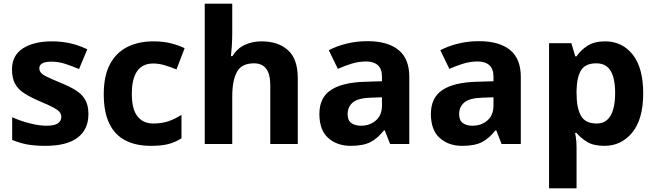

<svg xmlns="http://www.w3.org/2000/svg" viewBox="-20 -780 3549 1040"><path d="M459 -162Q459 -79 400.5 -34.5Q342 10 226 10Q169 10 128 2.5Q87 -5 46 -22V-145Q90 -125 141 -112Q192 -99 231 -99Q275 -99 293.5 -112Q312 -125 312 -146Q312 -160 304.5 -171Q297 -182 272 -196Q247 -210 194 -232Q143 -254 110 -275.5Q77 -297 61 -327.5Q45 -358 45 -404Q45 -480 104 -518Q163 -556 261 -556Q312 -556 358 -546Q404 -536 453 -513L408 -406Q368 -423 332 -434.5Q296 -446 259 -446Q226 -446 209.5 -437Q193 -428 193 -410Q193 -397 201.5 -386.5Q210 -376 234.5 -364Q259 -352 307 -332Q354 -313 388 -292.5Q422 -272 440.5 -241.5Q459 -211 459 -162Z M797 10Q716 10 659 -19.5Q602 -49 572 -111Q542 -173 542 -270Q542 -370 576 -433Q610 -496 670.5 -526Q731 -556 810 -556Q866 -556 907.5 -545Q949 -534 980 -519L936 -404Q901 -418 870.5 -427Q840 -436 810 -436Q694 -436 694 -271Q694 -189 724.5 -150Q755 -111 810 -111Q857 -111 893 -123.5Q929 -136 963 -158V-31Q929 -9 891.5 0.5Q854 10 797 10Z M1238 -605Q1238 -565 1235.5 -528Q1233 -491 1231 -476H1239Q1265 -518 1306 -537Q1347 -556 1397 -556Q1486 -556 1539.5 -508.5Q1593 -461 1593 -356V0H1444V-319Q1444 -437 1356 -437Q1289 -437 1263.5 -390.5Q1238 -344 1238 -257V0H1089V-760H1238Z M1970 -557Q2080 -557 2138.5 -509.5Q2197 -462 2197 -364V0H2093L2064 -74H2060Q2025 -30 1986 -10Q1947 10 1879 10Q1806 10 1758 -32.5Q1710 -75 1710 -163Q1710 -250 1771 -291.5Q1832 -333 1954 -337L2049 -340V-364Q2049 -407 2026.5 -427Q2004 -447 1964 -447Q1924 -447 1886 -435.5Q1848 -424 1810 -407L1761 -508Q1805 -531 1858.5 -544Q1912 -557 1970 -557ZM1991 -251Q1919 -249 1891 -225Q1863 -201 1863 -162Q1863 -128 1883 -113.5Q1903 -99 1935 -99Q1983 -99 2016 -127.5Q2049 -156 2049 -208V-253Z M2574 -557Q2684 -557 2742.5 -509.5Q2801 -462 2801 -364V0H2697L2668 -74H2664Q2629 -30 2590 -10Q2551 10 2483 10Q2410 10 2362 -32.5Q2314 -75 2314 -163Q2314 -250 2375 -291.5Q2436 -333 2558 -337L2653 -340V-364Q2653 -407 2630.5 -427Q2608 -447 2568 -447Q2528 -447 2490 -435.5Q2452 -424 2414 -407L2365 -508Q2409 -531 2462.5 -544Q2516 -557 2574 -557ZM2595 -251Q2523 -249 2495 -225Q2467 -201 2467 -162Q2467 -128 2487 -113.5Q2507 -99 2539 -99Q2587 -99 2620 -127.5Q2653 -156 2653 -208V-253Z M3258 -556Q3350 -556 3407 -484.5Q3464 -413 3464 -274Q3464 -135 3405 -62.5Q3346 10 3254 10Q3195 10 3160 -11.5Q3125 -33 3103 -60H3095Q3099 -41 3101 -20.5Q3103 0 3103 20V240H2954V-546H3075L3096 -475H3103Q3125 -508 3162 -532Q3199 -556 3258 -556ZM3210 -437Q3152 -437 3128.5 -401Q3105 -365 3103 -291V-275Q3103 -196 3126.5 -153.5Q3150 -111 3212 -111Q3246 -111 3268 -130Q3290 -149 3301 -186Q3312 -223 3312 -276Q3312 -356 3287.5 -396.5Q3263 -437 3210 -437Z"/></svg>

Font: Noto Sans Sundanese
Style: Bold
Weight: 700
Version: Version 2.003